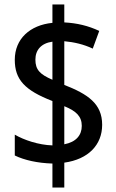

<svg xmlns="http://www.w3.org/2000/svg" viewBox="-20 -872 520 857"><path d="M214 -142V-35H267V-146C375 -161 436 -226 436 -315C436 -410 371 -452 267 -493V-688C311 -684 354 -674 394 -655L423 -734C374 -757 324 -769 267 -772V-852H214V-770C114 -760 46 -699 46 -605C46 -517 90 -469 214 -421V-223C152 -225 87 -247 46 -271V-178C89 -157 148 -144 214 -142ZM214 -686V-516C158 -540 138 -561 138 -606C138 -649 164 -679 214 -686ZM267 -228V-398C321 -376 345 -352 345 -310C345 -269 320 -238 267 -228Z"/></svg>

Font: Noto Sans Kannada UI Condensed Medium
Style: Regular
Weight: 500
Width: 3
Designer: Jelle Bosma - Monotype Design Team
Foundry: Monotype Imaging Inc.
Version: Version 2.005